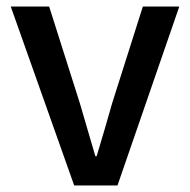

<svg xmlns="http://www.w3.org/2000/svg" viewBox="-20 -570 585 590"><path d="M208 0H341L531 -550H419L325 -254C310 -200 293 -144 277 -90H273C257 -144 241 -200 225 -254L131 -550H13Z"/></svg>

Font: Source Han Sans JP Medium
Style: Regular
Weight: 500
Designer: Ryoko NISHIZUKA 西塚涼子 (kana, bopomofo & ideographs); Paul D. Hunt (Latin, Greek & Cyrillic); Sandoll Communications 산돌커뮤니
Foundry: Adobe
Version: Version 2.002;hotconv 1.0.116;makeotfexe 2.5.65601